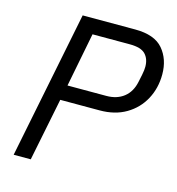

<svg xmlns="http://www.w3.org/2000/svg" viewBox="-105 -788 810 879"><g transform="rotate(15 300.5 -349.0)"><path d="M120 0H39L179 -698H428Q520 -698 560.5 -650.5Q601 -603 601 -531Q601 -466 572.5 -413Q544 -360 491.5 -329Q439 -298 367 -298H180ZM245 -626 195 -370H379Q429 -370 462 -396Q495 -422 505 -471Q510 -494 512.5 -507Q515 -520 516 -528.5Q517 -537 517 -545Q517 -582 496 -604Q475 -626 422 -626Z"/></g></svg>

Font: IBM Plex Sans
Style: Italic
Weight: 400
Italic angle: -11.31°
Designer: Mike Abbink, Paul van der Laan, Pieter van Rosmalen
Foundry: Bold Monday
Version: Version 3.201